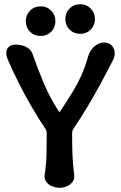

<svg xmlns="http://www.w3.org/2000/svg" viewBox="-20 -883 572 908"><path d="M262 5Q243 5 225.5 -2.5Q208 -10 198.5 -23.5Q189 -37 191 -55Q199 -107 200 -156Q201 -205 201 -255Q201 -263 196 -272Q162 -322 129.5 -378Q97 -434 68.5 -491Q40 -548 17 -601Q8 -622 10 -638Q12 -654 23.5 -663Q35 -672 54 -672Q83 -672 105.5 -660Q128 -648 135 -625Q159 -556 187.5 -488.5Q216 -421 258 -356Q261 -351 264 -356Q293 -399 319 -441Q345 -483 364.5 -526Q384 -569 396 -614Q405 -645 426.5 -663.5Q448 -682 472 -682Q493 -682 506 -670Q519 -658 522 -639.5Q525 -621 515 -600Q488 -547 457.5 -490.5Q427 -434 393.5 -378Q360 -322 326 -272Q321 -263 321 -255Q321 -205 322.5 -156Q324 -107 331 -55Q333 -37 323.5 -23.5Q314 -10 297.5 -2.5Q281 5 262 5ZM173 -713Q142 -713 122 -733Q102 -753 102 -783Q102 -812 122 -832.5Q142 -853 173 -853Q202 -853 222 -832.5Q242 -812 242 -783Q242 -753 222 -733Q202 -713 173 -713ZM360 -723Q329 -723 309 -743Q289 -763 289 -793Q289 -822 309 -842.5Q329 -863 360 -863Q389 -863 409 -842.5Q429 -822 429 -793Q429 -763 409 -743Q389 -723 360 -723Z"/></svg>

Font: Winky Sans Medium
Style: Regular
Weight: 500
Designer: Simon Atzbach
Foundry: typofactur
Version: Version 1.205